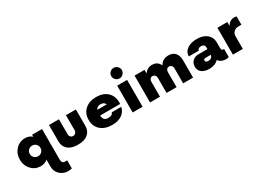

<svg xmlns="http://www.w3.org/2000/svg" viewBox="-14 -1787 4245 3096"><g transform="rotate(-30 2108.0 -239.0)"><path d="M642.5 140H690V290Q655 300 618.8 300Q531.2 300 468.8 241.2Q406.2 182.5 406.2 97.5V-36.2Q352.5 10 276.2 10Q173.8 10 103.8 -65Q33.8 -140 33.8 -250Q33.8 -360 103.8 -435Q173.8 -510 276.2 -510Q352.5 -510 406.2 -463.8V-500H591.2V75Q591.2 105 605 122.5Q618.8 140 642.5 140ZM318.8 -151.2Q360 -151.2 388.8 -180Q417.5 -208.8 417.5 -250Q417.5 -291.2 388.8 -320Q360 -348.8 318.8 -348.8Q276.2 -348.8 247.5 -320.6Q218.8 -292.5 218.8 -250Q218.8 -207.5 247.5 -179.4Q276.2 -151.2 318.8 -151.2Z M720 -196.2V-500H906.2V-220Q906.2 -191.2 924.4 -171.2Q942.5 -151.2 970 -151.2Q997.5 -151.2 1016.9 -171.2Q1036.2 -191.2 1036.2 -220V-500H1221.2V-196.2Q1221.2 -100 1156.2 -45Q1091.2 10 970 10Q848.8 10 784.4 -45Q720 -100 720 -196.2Z M1885 -251.2 1883.8 -220H1511.2Q1513.8 -168.8 1535.6 -144.4Q1557.5 -120 1606.2 -120Q1685 -120 1698.8 -171.2H1876.2Q1858.8 -87.5 1789.4 -38.8Q1720 10 1607.5 10Q1475 10 1395 -60Q1315 -130 1315 -250Q1315 -370 1394.4 -440.6Q1473.8 -511.2 1602.5 -511.2Q1731.2 -511.2 1807.5 -441.2Q1883.8 -371.2 1885 -251.2ZM1606.2 -375Q1538.8 -375 1518.8 -322.5H1693.8Q1672.5 -375 1606.2 -375Z M2151.9 -610.6Q2122.5 -581.2 2082.5 -581.2Q2042.5 -581.2 2013.1 -610.6Q1983.8 -640 1983.8 -680Q1983.8 -720 2013.1 -748.8Q2042.5 -777.5 2082.5 -777.5Q2122.5 -777.5 2151.9 -748.8Q2181.2 -720 2181.2 -680Q2181.2 -640 2151.9 -610.6ZM1990 0V-500H2175V0Z M2948.8 -510Q3030 -510 3072.5 -458.8Q3115 -407.5 3115 -316.2V0H2930V-281.2Q2930 -310 2912.5 -329.4Q2895 -348.8 2866.2 -348.8Q2836.2 -348.8 2821.9 -327.5Q2807.5 -306.2 2807.5 -281.2V0H2621.2V-281.2Q2621.2 -310 2604.4 -329.4Q2587.5 -348.8 2558.8 -348.8Q2528.8 -348.8 2513.8 -327.5Q2498.8 -306.2 2498.8 -281.2V0H2313.8V-500H2498.8V-433.8Q2555 -510 2642.5 -510Q2743.8 -510 2786.2 -417.5Q2835 -510 2948.8 -510Z M3755 -150H3778.8V0Q3751.2 10 3726.2 10Q3635 10 3586.2 -55Q3523.8 10 3415 10Q3328.8 10 3277.5 -28.8Q3226.2 -67.5 3226.2 -133.8Q3226.2 -201.2 3268.1 -241.9Q3310 -282.5 3380 -282.5H3545V-320Q3545 -345 3526.9 -360Q3508.8 -375 3477.5 -375Q3448.8 -375 3430.6 -362.5Q3412.5 -350 3412.5 -330H3226.2Q3226.2 -412.5 3294.4 -461.2Q3362.5 -510 3477.5 -510Q3593.8 -510 3661.9 -452.5Q3730 -395 3730 -298.8V-215Q3730 -150 3755 -150ZM3468.8 -110Q3500 -110 3520.6 -127.5Q3541.2 -145 3545 -176.2H3447.5Q3411.2 -176.2 3411.2 -142.5Q3411.2 -110 3468.8 -110Z M4173.8 -510Q4197.5 -510 4216.2 -503.8V-348.8H4166.2Q4108.8 -348.8 4075 -318.1Q4041.2 -287.5 4041.2 -230V0H3856.2V-500H4041.2V-430Q4091.2 -510 4173.8 -510Z"/></g></svg>

Font: Now Alt Black
Style: Regular
Weight: 900
Designer: Alfredo Marco Pradil
Foundry: Alfredo Marco Pradil
Version: Version 1.002;PS 001.002;hotconv 1.0.88;makeotf.lib2.5.64775